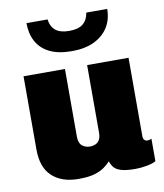

<svg xmlns="http://www.w3.org/2000/svg" viewBox="-85 -824 770 904"><g transform="rotate(-10 300.0 -372.5)"><path d="M218 10Q138 10 92 -32.5Q46 -75 46 -160V-511H244V-187Q244 -157 259.5 -144Q275 -131 297 -131Q312 -131 324 -136.5Q336 -142 343 -154.5Q350 -167 350 -187V-511H548V-138Q548 -123 554 -117.5Q560 -112 567 -112Q573 -112 577.5 -113Q582 -114 588 -117V-10Q575 -1 545.5 4.5Q516 10 490 10Q445 10 421 2.5Q397 -5 387 -18Q377 -31 372 -47Q360 -34 342.5 -21Q325 -8 296 1Q267 10 218 10ZM292 -588Q226 -588 184.5 -609Q143 -630 123 -667.5Q103 -705 103 -755H204Q208 -721 230 -702.5Q252 -684 296 -684Q340 -684 362 -702.5Q384 -721 389 -755H489Q489 -705 465.5 -667.5Q442 -630 398 -609Q354 -588 292 -588Z"/></g></svg>

Font: Chivo Mono Medium Black
Style: Regular
Weight: 900
Monospace: yes
Version: Version 1.008